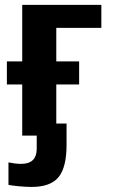

<svg xmlns="http://www.w3.org/2000/svg" viewBox="-20 -548 457 776"><path d="M69.8 -206.5H7.8V-299.8H69.8V-528.3H389.6V-435.5H207.5V-299.8H299.8V-206.5H207.5V-48.8H249V37.6Q249 128.4 216.6 168Q184.1 207.5 107.9 207.5Q84.5 207.5 56.2 204.8Q27.8 202.1 14.2 199.2V108.4Q43 114.3 65.4 114.3Q128.4 114.3 128.4 53.2V0H69.8Z"/></svg>

Font: Arimo
Style: Bold
Weight: 700
Designer: Steve Matteson
Foundry: Monotype Imaging Inc.
Version: Version 1.33